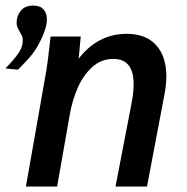

<svg xmlns="http://www.w3.org/2000/svg" viewBox="-66 -684 686 704"><path d="M115.5 -515.5 119.5 -550H230L222.5 -469Q293 -560 399 -560Q469 -560 506.5 -518.5Q544 -477 544 -403.5Q544 -374 537 -337.5L473 0H357.5L416.5 -306Q424 -344.5 424 -375.5Q424 -468 349.5 -468Q305 -468 272 -438Q239 -408 219 -362Q199 -316 190 -265L143.5 0H29L103.5 -423Q109.5 -459 115.5 -515.5ZM106 -613.5Q106 -605.5 104.5 -597Q101 -576.5 89.5 -550Q78 -523.5 64 -502Q54 -487 43.8 -475Q33.5 -463 16 -445L0 -428.5L-46 -433L-37.5 -442Q-11.5 -469.5 3 -491Q17.5 -512.5 17.5 -536.5Q17.5 -545.5 15.2 -551Q13 -556.5 7 -566.5Q4.5 -571 1.5 -576.2Q-1.5 -581.5 -3.2 -587.5Q-5 -593.5 -5 -601Q-5 -626.5 10.5 -645Q26 -663.5 55.5 -663.5Q81 -663.5 93.5 -649.8Q106 -636 106 -613.5Z"/></svg>

Font: JuliaMono SemiBold
Style: Italic
Weight: 600
Italic angle: -9°
Monospace: yes
Designer: cormullion
Foundry: corm
Version: Version 0.056; ttfautohint (v1.8.4)